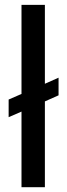

<svg xmlns="http://www.w3.org/2000/svg" viewBox="-20 -782 279 802"><path d="M167.5 -432.1 224.6 -457.5V-383.8L167.5 -358.4V0H69.8V-315.9L16.1 -292.5V-366.2L69.8 -389.6V-761.7H167.5Z"/></svg>

Font: Franco
Style: Regular
Weight: 400
Designer: Google
Version: Version 1.200311; 2013